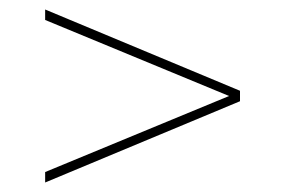

<svg xmlns="http://www.w3.org/2000/svg" viewBox="-20 -552 600 404"><path d="M75 -168 485 -339V-361L75 -532V-510L462 -350L75 -190Z"/></svg>

Font: Chess Sans Thin
Style: Regular
Weight: 100
Designer: Wolf Bōese
Foundry: Wolf Bōese
Version: Version 7.223;Glyphs 3.3 (3306)